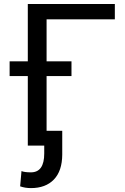

<svg xmlns="http://www.w3.org/2000/svg" viewBox="-20 -731 629 964"><path d="M556.6 -633.8H213.9V0H119.6V-710.9H556.6ZM338.9 -349.1H28.3V-422.9H338.9ZM292.5 -74.2V45.4Q292 127.4 250.5 170.4Q209 213.4 135.3 213.4Q106.4 213.4 81.1 204.6L87.9 127.9Q102.5 134.3 135.3 134.3Q202.1 134.3 202.1 39.6V-74.2Z"/></svg>

Font: APIMedia Roboto
Style: Regular
Weight: 400
Designer: Google
Version: Version 2.137; 2017